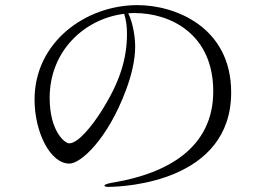

<svg xmlns="http://www.w3.org/2000/svg" viewBox="-20 -717 1040 750"><path d="M517 -697C315 -697 115 -553 115 -328C115 -201 176 -78 251 -78C296 -78 401 -174 472 -365C493 -421 508 -481 508 -535C508 -570 500 -627 481 -665C489 -666 498 -666 506 -666C645 -666 813 -585 813 -360C813 -137 630 -40 428 -5C410 -2 388 2 388 8C388 11 393 13 402 13C471 13 883 -9 883 -356C883 -611 665 -697 517 -697ZM476 -585C476 -492 451 -399 373 -278C343 -231 287 -157 250 -157C234 -157 174 -203 174 -335C174 -519 311 -644 465 -663C473 -638 476 -614 476 -585Z"/></svg>

Font: Shippori Mincho OTF
Style: Regular
Weight: 400
Designer: FONTDASU
Foundry: FONTDASU / Google Inc. / but / Adobe
Version: Version 3.300;hotconv 1.0.109;makeotfexe 2.5.65596